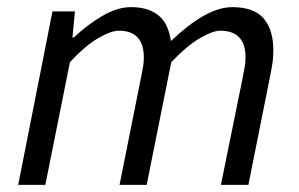

<svg xmlns="http://www.w3.org/2000/svg" viewBox="-20 -518 839 538"><path d="M127 -486H190L183 -413H187Q225 -449 267 -473.5Q309 -498 347 -498Q376 -498 396 -490.5Q416 -483 429 -470.5Q442 -458 449 -440.5Q456 -423 459 -403Q506 -448 549.5 -473Q593 -498 631 -498Q692 -498 719 -466Q746 -434 746 -377Q746 -360 744 -345Q742 -330 738 -310L676 0H599L660 -300Q664 -320 666 -332Q668 -344 668 -357Q668 -432 597 -432Q576 -432 540 -411Q504 -390 460 -344L391 0H315L375 -300Q379 -320 381 -332Q383 -344 383 -357Q383 -432 313 -432Q291 -432 255 -411Q219 -390 176 -344L107 0H31Z"/></svg>

Font: mr_Source Sans Pro
Style: Italic
Weight: 400
Italic angle: -11°
Designer: Paul D. Hunt
Foundry: Adobe Systems Incorporated
Version: Version 1.036;July 10, 2024;FontCreator 11.5.0.2430 64-bit